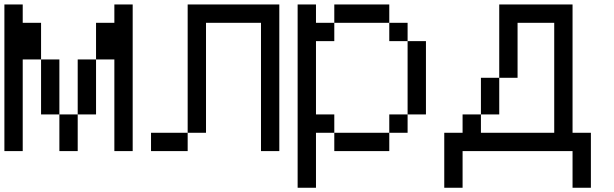

<svg xmlns="http://www.w3.org/2000/svg" viewBox="-20 -687 2790 873"><path d="M0 0V-666.7H83.3V-583.3H166.7V-416.7H83.3V0ZM166.7 -166.7V-416.7H250V-166.7ZM250 -166.7H333.3V0H250ZM333.3 -166.7V-416.7H416.7V-166.7ZM416.7 -416.7V-583.3H500V-666.7H583.3V0H500V-416.7Z M666.7 0V-83.3H833.3V0ZM833.3 -83.3V-666.7H1250V0H1166.7V-583.3H916.7V-83.3Z M1333.3 166.7V-666.7H1416.7V-583.3H1500V-500H1416.7V-166.7H1500V-83.3H1416.7V166.7ZM1500 -83.3H1750V0H1500ZM1500 -583.3V-666.7H1750V-583.3ZM1833.3 -166.7V-83.3H1750V-166.7ZM1833.3 -583.3V-500H1750V-583.3ZM1833.3 -500H1916.7V-166.7H1833.3Z M2000 -83.3H2083.3V-166.7H2166.7V-83.3H2500V-583.3H2333.3V-333.3H2250V-666.7H2583.3V-83.3H2666.7V166.7H2583.3V0H2083.3V166.7H2000ZM2166.7 -166.7V-333.3H2250V-166.7Z"/></svg>

Font: Galmuri11 Regular
Style: Regular
Weight: 400
Designer: Minseo Lee (Quiple)
Version: Version 2.356;hotconv 1.1.0;makeotfexe 2.6.0 DEVELOPMENT